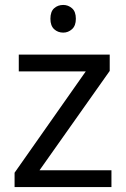

<svg xmlns="http://www.w3.org/2000/svg" viewBox="-20 -757 510 777"><path d="M431 0H39V-58L327 -468H56V-536H424V-470L140 -68H431ZM236 -737Q256 -737 271.5 -723.5Q287 -710 287 -681Q287 -653 271.5 -639Q256 -625 236 -625Q214 -625 199 -639Q184 -653 184 -681Q184 -710 199 -723.5Q214 -737 236 -737Z"/></svg>

Font: Noto Sans Lisu
Style: Regular
Weight: 400
Designer: Monotype Design Team. David Williams.
Foundry: Monotype Imaging Inc.
Version: Version 2.102